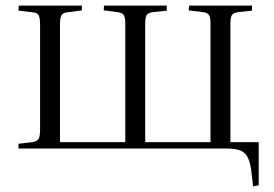

<svg xmlns="http://www.w3.org/2000/svg" viewBox="-20 -530 976 685"><path d="M883 135 877 82Q873 50 864 32Q855 14 837.5 7Q820 0 790 0H46V-17L97 -23Q113 -26 118 -35Q123 -44 123 -69V-441Q123 -466 118 -475.5Q113 -485 97 -486L46 -492L47 -510H272V-493L219 -486Q204 -484 199 -475Q194 -466 194 -442V-23H427V-445Q427 -468 421.5 -476.5Q416 -485 397 -487L350 -493L351 -510H575V-492L528 -487Q509 -485 503.5 -476.5Q498 -468 498 -445V-23H731V-445Q731 -468 725.5 -476.5Q720 -485 701 -487L653 -493L655 -510H879V-492L832 -487Q813 -485 807.5 -476.5Q802 -468 802 -445V-23H903V131Z"/></svg>

Font: Literata 60pt Light
Style: Regular
Weight: 300
Designer: Latin by Veronika Burian and Jose Scaglione. Greek by Irene Vlachou. Cyrillic by Vera Evstafieva.
Foundry: TypeTogether
Version: Version 3.103;gftools[0.9.29]